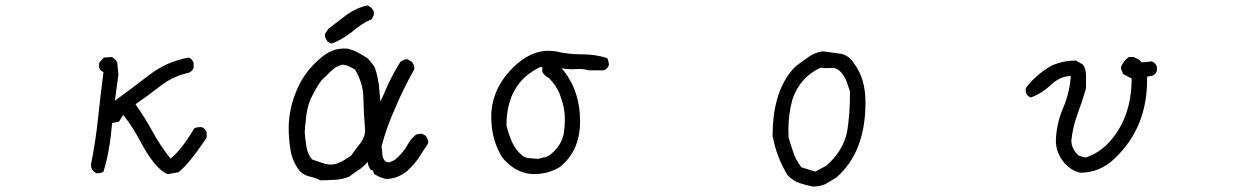

<svg xmlns="http://www.w3.org/2000/svg" viewBox="-20 -644 4540 707"><path d="M600 -3H597Q551 -21 496 -125Q469 -176 434 -221L418 -196L393 -191Q384 -85 361 -12Q353 -6 335 -6Q330 -8 324 -14Q318 -20 316.5 -26Q315 -32 315 -38Q332 -123 341 -208Q350 -293 361 -378Q345 -387 345 -397V-412L362 -432L391 -434Q407 -427 412 -412L416 -369L403 -273Q467 -320 531 -369Q595 -418 675 -432Q688 -427 693 -412V-395Q688 -381 675 -376Q618 -364 571.5 -328Q525 -292 479 -260Q513 -212 542 -159Q571 -106 608 -60Q649 -93 695 -171Q701 -176 722 -176Q736 -171 741 -157V-137L727 -117Q678 -44 638 -10Z M1159 20Q1141 10 1120 6Q1099 1 1084 -14Q1057 -48 1050 -90Q1043 -130 1043 -176Q1044 -245 1073 -313Q1101 -379 1157 -427Q1182 -449 1203 -457Q1226 -467 1259 -465Q1283 -459 1297 -451Q1324 -436 1334 -429Q1335 -428 1341 -421Q1347 -414 1350 -410Q1359 -400 1362 -390Q1370 -366 1375 -331Q1381 -275 1381 -270Q1388 -287 1414 -344Q1429 -375 1454 -416Q1459 -420 1467 -423Q1473 -427 1482 -425L1497 -416Q1501 -411 1504 -403Q1507 -398 1505 -388Q1463 -313 1437 -250Q1403 -175 1385 -105Q1386 -101 1387 -89.5Q1388 -78 1388 -75Q1388 -60 1401 -48L1413 -46Q1427 -51 1436 -57Q1441 -62 1454 -74Q1475 -98 1482 -113Q1495 -136 1513 -149L1533 -152L1548 -144L1555 -130Q1558 -123 1556 -115Q1529 -75 1522 -63Q1505 -38 1479 -14Q1459 1 1443 7Q1423 15 1401 15Q1384 10 1378 8Q1372 5 1358 -3L1353 -16L1346 -18Q1342 -21 1338 -32Q1334 -39 1334 -48Q1316 -27 1300 -18Q1295 -15 1283.5 -6.5Q1272 2 1265 7Q1241 16 1215 18Q1180 20 1159 20ZM1240 -50 1272 -70Q1300 -109 1308 -118Q1327 -144 1324 -172Q1319 -228 1318 -284Q1318 -336 1287 -388Q1281 -392 1266 -399Q1257 -404 1242 -406Q1225 -403 1209 -391Q1194 -379 1182 -365Q1164 -352 1148.5 -325.5Q1133 -299 1124 -280Q1113 -254 1108 -220Q1103 -176 1102 -158Q1103 -140 1108 -105Q1113 -76 1129 -57Q1136 -54 1150 -49.5Q1164 -45 1170 -43Q1191 -35 1216 -40ZM1199 -483 1186 -491Q1184 -494 1182 -498Q1180 -502 1178 -505Q1175 -512 1178 -521L1189 -538Q1200 -546 1222.5 -563.5Q1245 -581 1257 -590Q1294 -616 1334 -624L1348 -615Q1355 -605 1356 -603Q1358 -594 1356 -587L1348 -573Q1312 -558 1274 -525Q1235 -495 1199 -483Z M1961 -59 1981 -64Q1993 -64 2009 -77Q2044 -105 2055 -147Q2060 -175 2060 -206Q2060 -250 2040 -300Q2027 -331 2002 -356Q1983 -366 1977 -380V-397H1969Q1845 -338 1845 -182Q1852 -152 1864.5 -123Q1877 -94 1901 -73Q1912 -63 1928.5 -61.5Q1945 -60 1961 -59ZM1947 -3Q1882 -3 1831 -62Q1789 -127 1789 -213Q1789 -317 1871 -397Q1933 -457 1999 -457Q2012 -457 2026 -455Q2070 -444 2121.5 -444Q2173 -444 2216 -430Q2222 -418 2222 -404Q2216 -389 2203 -385H2148Q2131 -390 2112 -390L2085 -389Q2065 -389 2048 -393Q2116 -313 2116 -198Q2116 -87 2040 -28Q1997 -3 1947 -3Z M2982 -12 3023 -34Q3083 -86 3099 -157Q3110 -221 3110 -307L3096 -348Q3074 -394 3045 -394L3024 -393Q3012 -393 3002 -395Q2926 -360 2898 -278Q2883 -224 2883 -162L2884 -137Q2891 -112 2900 -87Q2907 -60 2931 -28ZM2973 43Q2948 38 2924 30Q2900 22 2880 1Q2839 -66 2825 -144Q2825 -317 2911 -401Q2934 -418 2957.5 -434.5Q2981 -451 3010 -455Q3041 -451 3073 -446.5Q3105 -442 3125 -410Q3167 -355 3167 -267Q3167 -82 3058 11L3019 34Q2998 43 2973 43Z M3958 -8Q3926 -15 3901 -42Q3868 -80 3868 -126Q3870 -189 3894.5 -246Q3919 -303 3923 -364Q3882 -364 3845 -327Q3812 -298 3776 -285Q3761 -290 3757 -305V-319Q3793 -368 3850 -401Q3892 -421 3942 -421L3968 -406Q3979 -390 3979 -365V-319Q3965 -270 3947.5 -223Q3930 -176 3925 -126Q3925 -96 3952 -71L3976 -64Q4029 -79 4070 -127Q4147 -216 4147 -355L4116 -371Q4108 -388 4108 -394L4109 -401Q4124 -428 4138 -434H4155Q4159 -431 4165 -429Q4176 -425 4184 -414L4221 -418Q4235 -413 4240 -399V-383Q4233 -366 4219 -364L4204 -362V-351Q4204 -173 4084 -60Q4030 -8 3958 -8Z"/></svg>

Font: Yozai
Style: Regular
Weight: 400
Designer: LXGW / Y.OzVox
Foundry: LXGW / Y.OzVox
Version: Version 0.861;October 22, 2024